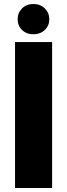

<svg xmlns="http://www.w3.org/2000/svg" viewBox="-20 -938 336 958"><path d="M55 -728H240V0H55ZM147 -767Q112 -767 90 -788.5Q68 -810 68 -842Q68 -874 90 -896Q112 -918 147 -918Q181 -918 203.5 -896Q226 -874 226 -842Q226 -810 203.5 -788.5Q181 -767 147 -767Z"/></svg>

Font: Murecho ExtraBold
Style: Regular
Weight: 800
Designer: Neil Summerour
Foundry: Positype
Version: Version 1.010; ttfautohint (v1.8.3)